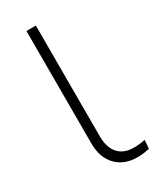

<svg xmlns="http://www.w3.org/2000/svg" viewBox="-184 -763 684 830"><g transform="rotate(-30 157.5 -348.5)"><path d="M246 8Q179 8 140 -32.5Q101 -73 101 -144V-705H148V-151Q148 -115 160 -89Q172 -63 195 -49.5Q218 -36 251 -36Q265 -36 279.5 -37.5Q294 -39 308 -42L305 1Q290 4 275.5 6Q261 8 246 8Z"/></g></svg>

Font: Nunito Sans 10pt SemiExpanded ExtraLight
Style: Regular
Weight: 250
Width: 6
Designer: Vernon Adams
Foundry: Vernon Adams
Version: Version 3.101;gftools[0.9.27]